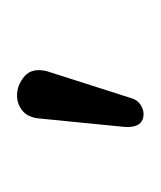

<svg xmlns="http://www.w3.org/2000/svg" viewBox="-2 -98 185 220"><g transform="rotate(-90 90.0 12.5)"><path d="M88 71Q86 78 80.5 81.5Q75 85 70 85Q54 85 55 64L65 -37Q67 -49 74.5 -54.5Q82 -60 91 -60Q103 -60 113 -51.5Q123 -43 119 -26Z"/></g></svg>

Font: Dongle Light
Style: Regular
Weight: 300
Designer: Yanghee Ryu
Foundry: Yanghee Ryu
Version: Version 2.000